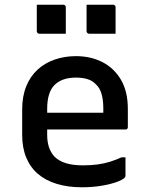

<svg xmlns="http://www.w3.org/2000/svg" viewBox="-20 -783 640 814"><path d="M302 -545Q365 -545 414.5 -519.5Q464 -494 493 -444.5Q522 -395 522 -321V-244Q522 -241 520.5 -238.5Q519 -236 517 -235Q515 -234 511 -234H261Q245 -234 228 -234Q211 -234 194 -234H160L151 -305H418Q418 -310 418 -314.5Q418 -319 418 -323Q418 -359 410.5 -385Q403 -411 386 -426Q372 -441 351 -447.5Q330 -454 302 -454Q243 -454 211.5 -423Q180 -392 180 -321V-211Q180 -181 188 -158Q196 -135 211 -119Q230 -100 260 -91Q290 -82 331 -82Q368 -82 395.5 -86Q423 -90 447 -97.5Q471 -105 495 -116H512Q512 -97 512 -77Q512 -57 512 -37Q512 -35 511 -33Q510 -31 508 -29Q499 -20 472 -10.5Q445 -1 407.5 5Q370 11 327 11Q268 11 220.5 -3.5Q173 -18 140.5 -46Q108 -74 91 -115.5Q74 -157 74 -211V-319Q74 -374 91 -416.5Q108 -459 139 -487.5Q170 -516 212 -530.5Q254 -545 302 -545ZM136 -763Q164 -763 192 -763Q220 -763 248 -763Q252 -763 254 -761.5Q256 -760 257.5 -758Q259 -756 259 -752V-640Q231 -640 203 -640Q175 -640 147 -640Q144 -640 141.5 -641.5Q139 -643 137.5 -645.5Q136 -648 136 -651ZM347 -763Q375 -763 403 -763Q431 -763 459 -763Q463 -763 465 -761.5Q467 -760 468.5 -758Q470 -756 470 -752V-640Q442 -640 414 -640Q386 -640 358 -640Q355 -640 352.5 -641.5Q350 -643 348.5 -645.5Q347 -648 347 -651Z"/></svg>

Font: Recursive Monospace Medium
Style: Regular
Weight: 500
Version: Version 1.047